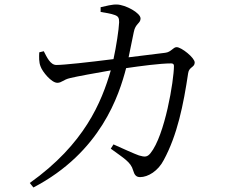

<svg xmlns="http://www.w3.org/2000/svg" viewBox="-20 -787 1040 851"><path d="M471 -128C528 -86 560 -69 570 -32C576 -11 584 -2 601 -2C636 -2 681 -29 706 -78C766 -189 793 -322 814 -463C818 -491 843 -488 843 -510C843 -531 784 -578 763 -578C747 -578 739 -556 712 -553L550 -533L573 -645C580 -683 603 -683 603 -705C603 -730 536 -766 498 -767C479 -768 447 -760 426 -755V-734C444 -731 472 -727 490 -720C505 -714 508 -707 508 -688C507 -658 495 -579 483 -525C373 -511 263 -499 230 -499C203 -499 188 -533 174 -560L154 -555C153 -535 152 -511 160 -492C168 -469 208 -420 234 -420C254 -420 260 -434 291 -441C319 -448 407 -464 471 -475C430 -334 355 -149 112 24L128 44C427 -112 508 -366 539 -485C601 -494 689 -506 739 -506C747 -506 751 -502 751 -495C751 -431 711 -187 647 -108C633 -91 623 -90 596 -98C576 -105 525 -128 483 -147Z"/></svg>

Font: Harano Aji Mincho KR
Style: Regular
Weight: 400
Foundry: Masamichi Hosoda
Version: HaranoAjiMinchoKR-Regular version 20230610;ttx 4.39.4